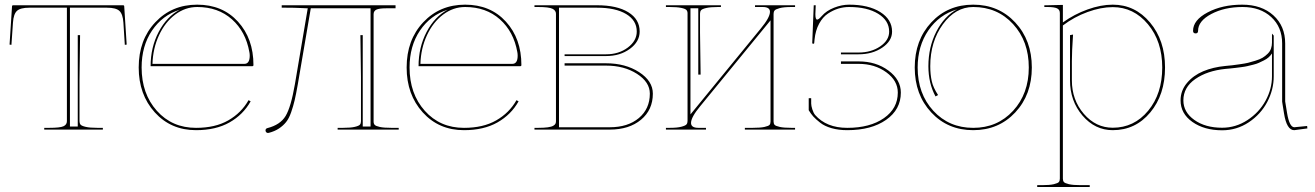

<svg xmlns="http://www.w3.org/2000/svg" viewBox="-20 -542 5499 803"><path d="M165 0V-7.3H185.1Q231 -7.3 245.4 -13.9Q259.8 -20.5 259.8 -35.2V-509.8H102.5Q65.4 -509.8 51 -496.6Q36.6 -483.4 34.2 -447.3L27.8 -354.5L20 -355.5L30.3 -515.6Q30.3 -520 35.6 -520H494.6Q499.5 -520 499.5 -515.6L509.8 -355.5L502 -354.5L496.1 -447.3Q493.7 -483.4 479.2 -496.6Q464.8 -509.8 427.7 -509.8H272.5V-12.7H305.2V-395H314.9Q312.5 -245.6 312.5 -205.6V-35.2Q312.5 -26.4 316.7 -21Q320.8 -15.6 338.1 -11.5Q355.5 -7.3 387.7 -7.3H410.2V0Z M1002 -274.9Q1024.4 -274.9 1024.4 -309.1Q1024.4 -317.4 1022.9 -324.2Q1007.8 -409.7 950 -461.2Q892.1 -512.7 804.7 -512.7Q754.9 -512.7 712.6 -481Q670.4 -449.2 645 -394.5Q619.6 -339.8 617.7 -274.9ZM609.9 -265.1Q609.9 -344.2 643.6 -408.4Q677.2 -472.7 731.9 -501.5Q659.2 -478.5 615.7 -414.1Q572.3 -349.6 572.3 -259.8Q572.3 -149.9 636 -78.6Q699.7 -7.3 799.8 -7.3Q880.4 -7.3 934.8 -38.6Q989.3 -69.8 1019.5 -123L1028.3 -118.2Q997.1 -62.5 939.9 -30Q882.8 2.4 799.8 2.4Q694.8 2.4 627.4 -72Q560.1 -146.5 560.1 -259.8Q560.1 -375 629.4 -448.7Q698.7 -522.5 804.7 -522.5Q910.6 -522.5 975.3 -451.4Q1040 -380.4 1040 -270Q1040 -265.1 1034.7 -265.1Z M1392.1 0V-7.3H1414.6Q1446.8 -7.3 1464.1 -11.5Q1481.4 -15.6 1485.6 -21Q1489.7 -26.4 1489.7 -35.2V-219.7L1487.3 -395H1497.1V-12.7H1529.8V-507.3H1279.8L1225.6 -189.9Q1218.3 -148.4 1212.4 -123Q1206.5 -97.7 1197.5 -72Q1188.5 -46.4 1176.5 -31.5Q1164.6 -16.6 1146.7 -4.6Q1128.9 7.3 1104 13.7Q1098.6 15.1 1094.7 12.2Q1091.3 9.8 1090.6 5.1Q1089.8 0.5 1092.3 -2.4Q1094.2 -5.4 1098.6 -6.3Q1152.3 -20 1174.6 -57.1Q1196.8 -94.2 1213.4 -189.9L1267.1 -507.3H1264.6Q1262.7 -507.3 1236.8 -508.5Q1210.9 -509.8 1177.2 -509.8H1158.2V-520H1634.3V-507.3H1594.7Q1565.9 -507.3 1554.2 -501.7Q1542.5 -496.1 1542.5 -482.4V-33.7Q1542.5 -24.9 1547.1 -19.8Q1551.8 -14.6 1568.6 -11Q1585.4 -7.3 1617.2 -7.3H1647.5V0Z M2122.6 -274.9Q2145 -274.9 2145 -309.1Q2145 -317.4 2143.6 -324.2Q2128.4 -409.7 2070.6 -461.2Q2012.7 -512.7 1925.3 -512.7Q1875.5 -512.7 1833.3 -481Q1791 -449.2 1765.6 -394.5Q1740.2 -339.8 1738.3 -274.9ZM1730.5 -265.1Q1730.5 -344.2 1764.2 -408.4Q1797.9 -472.7 1852.5 -501.5Q1779.8 -478.5 1736.3 -414.1Q1692.9 -349.6 1692.9 -259.8Q1692.9 -149.9 1756.6 -78.6Q1820.3 -7.3 1920.4 -7.3Q2001 -7.3 2055.4 -38.6Q2109.9 -69.8 2140.1 -123L2148.9 -118.2Q2117.7 -62.5 2060.5 -30Q2003.4 2.4 1920.4 2.4Q1815.4 2.4 1748 -72Q1680.7 -146.5 1680.7 -259.8Q1680.7 -375 1750 -448.7Q1819.3 -522.5 1925.3 -522.5Q2031.2 -522.5 2095.9 -451.4Q2160.6 -380.4 2160.6 -270Q2160.6 -265.1 2155.3 -265.1Z M2215.3 0V-7.3H2230.5Q2254.9 -7.3 2270.8 -9.5Q2286.6 -11.7 2293.7 -15.9Q2300.8 -20 2303 -24.4Q2305.2 -28.8 2305.2 -35.2V-484.4Q2305.2 -498 2290.5 -505.4Q2275.9 -512.7 2230.5 -512.7H2215.3V-520H2477.5Q2560.5 -520 2607.9 -490.7Q2655.3 -461.4 2655.3 -410.2Q2655.3 -367.7 2614.3 -337.6Q2573.2 -307.6 2515.1 -307.6H2341.3V-314.9H2515.1Q2567.9 -314.9 2605.5 -343Q2643.1 -371.1 2643.1 -410.2Q2643.1 -456.5 2598.9 -483.2Q2554.7 -509.8 2477.5 -509.8H2317.9V-9.8H2530.3Q2606 -9.8 2651.9 -48.3Q2697.8 -86.9 2697.8 -150.4Q2697.8 -198.7 2644 -233.2Q2590.3 -267.6 2515.1 -267.6H2341.3V-277.3H2515.1Q2595.7 -277.3 2653.1 -240.2Q2710.4 -203.1 2710.4 -150.4Q2710.4 -82.5 2660.9 -41.3Q2611.3 0 2530.3 0Z M2867.7 -63.5 3161.6 -422.4Q3200.2 -468.8 3200.2 -492.7Q3200.2 -512.7 3169.9 -512.7H3137.7V-520H3305.2V-512.7H3290.5Q3258.3 -512.7 3241 -508.1Q3223.6 -503.4 3219.5 -498Q3215.3 -492.7 3215.3 -483.9V-33.7Q3215.3 -24.9 3219.5 -20Q3223.6 -15.1 3241 -11.2Q3258.3 -7.3 3290.5 -7.3H3305.2V0H3095.2V-7.3H3127.9Q3160.2 -7.3 3177.5 -11.2Q3194.8 -15.1 3198.7 -20Q3202.6 -24.9 3202.6 -33.7V-457L2908.7 -98.1Q2870.1 -51.8 2870.1 -27.8Q2870.1 -7.3 2900.9 -7.3H2932.6V0H2765.1V-7.3H2780.3Q2812.5 -7.3 2829.8 -12Q2847.2 -16.6 2851.3 -22Q2855.5 -27.3 2855.5 -36.1V-486.3Q2855.5 -495.1 2850.8 -500.2Q2846.2 -505.4 2829.1 -509Q2812 -512.7 2780.3 -512.7H2765.1V-520H2995.1V-512.7H2982.9Q2950.7 -512.7 2933.3 -508.5Q2916 -504.4 2911.9 -499Q2907.7 -493.7 2907.7 -484.9V-405.3L2910.2 -230H2900.4V-507.3H2867.7Z M3497.1 -314.9V-322.3H3570.8Q3623.5 -322.3 3661.1 -347.9Q3698.7 -373.5 3698.7 -409.7Q3698.7 -456.1 3652.8 -484.4Q3606.9 -512.7 3531.2 -512.7Q3508.3 -512.7 3486.3 -506.1Q3464.4 -499.5 3442.6 -485.1Q3420.9 -470.7 3405.8 -442.9Q3390.6 -415 3386.7 -377L3385.3 -362.3Q3385.3 -358.9 3380.9 -358.9Q3377 -358.9 3377 -362.3L3383.3 -520H3391.6Q3390.1 -487.3 3390.1 -482.9Q3390.1 -460 3397.5 -460Q3403.8 -460 3416.5 -474.6Q3436 -497.1 3468.3 -509.8Q3500.5 -522.5 3531.2 -522.5Q3612.3 -522.5 3661.6 -491.5Q3710.9 -460.4 3710.9 -409.7Q3710.9 -370.6 3669.9 -342.8Q3628.9 -314.9 3570.8 -314.9ZM3497.1 -274.9V-285.2H3570.8Q3644 -285.2 3695.8 -246.8Q3747.6 -208.5 3747.6 -154.8Q3747.6 -84 3686 -40.8Q3624.5 2.4 3523.4 2.4Q3487.3 2.4 3458 -5.9Q3428.7 -14.2 3409.9 -29.1Q3391.1 -43.9 3381.3 -54.9Q3371.6 -65.9 3362.8 -80.1Q3362.3 -80.6 3362.3 -82V-131.3H3372.6V-108.9Q3372.6 -99.6 3377.4 -84.5Q3382.3 -69.3 3389.2 -61Q3436.5 -7.3 3523.4 -7.3Q3618.7 -7.3 3676.8 -47.9Q3734.9 -88.4 3734.9 -154.8Q3734.9 -204.6 3686.8 -239.7Q3638.7 -274.9 3570.8 -274.9Z M3805.7 -259.8Q3805.7 -374 3874.8 -448.2Q3943.8 -522.5 4050.3 -522.5Q4156.7 -522.5 4226.1 -448Q4295.4 -373.5 4295.4 -259.8Q4295.4 -146 4226.1 -71.8Q4156.7 2.4 4050.3 2.4Q3943.8 2.4 3874.8 -71.8Q3805.7 -146 3805.7 -259.8ZM4050.3 -512.7Q3976.1 -512.7 3923.3 -440.2Q3870.6 -367.7 3870.6 -265.1Q3870.6 -230.5 3877 -202.1Q3882.8 -175.8 3903.3 -144.5L3892.6 -138.7Q3862.8 -193.8 3862.8 -265.1Q3862.8 -345.2 3896.2 -410.2Q3929.7 -475.1 3982.9 -502.9Q3908.2 -481 3863 -415.3Q3817.9 -349.6 3817.9 -259.8Q3817.9 -149.9 3883.5 -78.6Q3949.2 -7.3 4050.3 -7.3Q4151.4 -7.3 4217 -78.6Q4282.7 -149.9 4282.7 -259.8Q4282.7 -369.6 4217 -441.2Q4151.4 -512.7 4050.3 -512.7Z M4425.3 205.1Q4425.3 213.9 4429.2 219Q4433.1 224.1 4450.4 228.3Q4467.8 232.4 4500 232.4H4537.6V240.2H4317.9V232.4H4337.9Q4370.1 232.4 4387.5 228.3Q4404.8 224.1 4408.7 219Q4412.6 213.9 4412.6 205.1V-487.3Q4412.6 -501.5 4400.9 -507.1Q4389.2 -512.7 4360.4 -512.7H4347.7V-520H4360.4L4425.3 -521.5V-448.7V-448.2Q4472.7 -482.4 4528.3 -502.4Q4584 -522.5 4633.8 -522.5Q4727.1 -522.5 4789.8 -447.8Q4852.5 -373 4852.5 -259.8Q4852.5 -146 4790.8 -71.8Q4729 2.4 4633.8 2.4Q4559.6 2.4 4507.3 -58.6Q4455.1 -119.6 4455.1 -206.1V-395L4467.8 -397.5Q4462.9 -326.7 4462.9 -286.6V-206.1Q4462.9 -124 4512.9 -65.9Q4563 -7.8 4633.8 -7.8Q4723.1 -7.8 4782 -78.9Q4840.8 -149.9 4840.8 -259.8Q4840.8 -369.1 4781 -440.7Q4721.2 -512.2 4633.8 -512.2Q4584.5 -512.2 4528.3 -491.7Q4472.2 -471.2 4425.3 -435.5Z M5446.8 -15.1 5447.8 -4.9 5393.1 2.4H5392.6Q5361.3 2.4 5350.1 -67.9Q5349.1 -73.2 5347.2 -85.9Q5345.2 -98.6 5343.8 -106.9Q5342.3 -115.2 5342.3 -117.2V-360.4Q5342.3 -428.7 5296.6 -470.7Q5251 -512.7 5176.8 -512.7Q5101.1 -512.7 5045.9 -483.4Q4990.7 -454.1 4990.7 -413.1Q4990.7 -402.3 4980.5 -402.3Q4969.7 -402.3 4969.7 -413.1Q4969.7 -458 5030.8 -490.2Q5091.8 -522.5 5175.3 -522.5Q5256.3 -522.5 5305.7 -477.8Q5355 -433.1 5355 -360.4V-117.7L5362.8 -69.8Q5372.6 -10.3 5393.1 -9.8ZM5299.8 -318.4Q5293.9 -309.6 5285.6 -302.2Q5277.3 -294.9 5265.9 -289.3Q5254.4 -283.7 5245.1 -279.3Q5235.8 -274.9 5220.5 -271.2Q5205.1 -267.6 5196.5 -265.4Q5188 -263.2 5170.4 -261Q5152.8 -258.8 5147.5 -258.1Q5142.1 -257.3 5124.5 -255.6Q5106.9 -253.9 5105.5 -253.9Q5028.8 -246.1 4979 -211.4Q4929.2 -176.8 4929.2 -122.1Q4929.2 -73.2 4974.9 -40.5Q5020.5 -7.8 5091.3 -7.8Q5148.4 -7.8 5197.3 -39.8Q5246.1 -71.8 5272.9 -120.8Q5299.8 -169.9 5299.8 -222.7ZM5299.8 -401.4 5307.1 -393.1V-222.7Q5307.1 -167 5280 -115.5Q5252.9 -64 5202.6 -30.5Q5152.3 2.9 5091.3 2.9Q5016.6 2.9 4967 -32Q4917.5 -66.9 4917.5 -122.1Q4917.5 -163.1 4944.1 -194.8Q4970.7 -226.6 5012 -243.9Q5053.2 -261.2 5104.5 -266.1Q5125.5 -268.1 5133.8 -269Q5142.1 -270 5164.8 -273.2Q5187.5 -276.4 5199.5 -279.3Q5211.4 -282.2 5230.5 -288.1Q5249.5 -293.9 5260.5 -300.5Q5271.5 -307.1 5281.7 -317.1Q5292 -327.1 5295.9 -339.4Q5299.8 -351.1 5299.8 -363.8Z"/></svg>

Font: ZnikomitNo25
Style: Regular
Weight: 100
Designer: gluk
Foundry: gluk
Version: Version 0.56